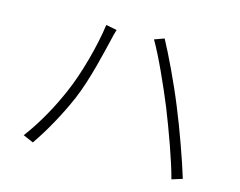

<svg xmlns="http://www.w3.org/2000/svg" viewBox="-94 -828 1188 952"><g transform="rotate(15 500.0 -351.5)"><path d="M243 -309C209 -229 154 -125 90 -41L143 -18C201 -102 253 -199 291 -287C337 -395 371 -550 385 -607C389 -627 394 -645 400 -664L344 -675C330 -567 287 -408 243 -309ZM736 -358C778 -252 830 -111 854 -19L908 -36C882 -122 829 -271 786 -375C741 -486 679 -615 641 -685L591 -667C634 -594 694 -460 736 -358Z"/></g></svg>

Font: Noto Sans T Chinese Light
Style: Regular
Weight: 300
Designer: Ryoko NISHIZUKA (kana & ideographs); Paul D. Hunt (Latin, Greek & Cyrillic); Wenlong ZHANG (bopomofo); Sandoll Communica
Foundry: Adobe Systems Incorporated
Version: Version 1.000;PS 1;hotconv 1.0.78;makeotf.lib2.5.61930